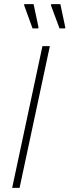

<svg xmlns="http://www.w3.org/2000/svg" viewBox="-20 -912 337 932"><path d="M39 0 186 -688H222L75 0ZM165 -774H138L97 -887L98 -892H143L167 -779ZM296 -774H269L227 -887L229 -892H273L297 -779Z"/></svg>

Font: Saira SemiCondensed Thin
Style: Italic
Weight: 250
Width: 4
Italic angle: -12°
Designer: Hector Gatti with collaboration of the Omnibus-Type team
Foundry: Omnibus-Type
Version: Version 1.101